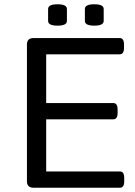

<svg xmlns="http://www.w3.org/2000/svg" viewBox="-20 -878 632 898"><path d="M137 0Q106 0 106 -30V-670Q106 -700 137 -700H540Q560 -700 560 -670V-654Q560 -624 540 -624H196V-396H510Q530 -396 530 -366V-350Q530 -320 510 -320H196V-76H541Q561 -76 561 -46V-30Q561 0 541 0ZM421 -758Q377 -758 377 -780V-836Q377 -858 421 -858Q465 -858 465 -836V-780Q465 -758 421 -758ZM249 -758Q205 -758 205 -780V-836Q205 -858 249 -858Q293 -858 293 -836V-780Q293 -758 249 -758Z"/></svg>

Font: Asap Semi Expanded
Style: Regular
Weight: 400
Width: 6
Designer: Pablo Cosgaya
Foundry: Omnibus-Type
Version: Version 3.001; ttfautohint (v1.8.4.7-5d5b)